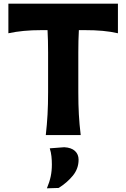

<svg xmlns="http://www.w3.org/2000/svg" viewBox="-20 -733 686 1042"><path d="M228.5 0Q235 -57.5 238 -111.5Q241 -165.5 241 -232.5V-448.5Q241 -514 238 -569.5H208.5Q152 -569.5 108.5 -565.2Q65 -561 25.5 -552.5V-713H620V-552.5Q581 -561.5 537.5 -565.5Q494 -569.5 437 -569.5H408Q405 -514 405 -448.5V-232.5Q405 -165.5 408 -111.5Q411 -57.5 418 0ZM234.5 289Q249 254.5 255.2 224.5Q261.5 194.5 261.5 159.5Q261.5 137.5 259.2 115.5Q257 93.5 250 72L328.5 66Q367 68 386.8 86.2Q406.5 104.5 406.5 133.5Q406.5 182.5 375.2 220.5Q344 258.5 298.5 287Z"/></svg>

Font: Commissioner Flair
Style: Bold
Weight: 700
Designer: Kostas Bartsokas
Foundry: Kostas Bartsokas
Version: Version 1.000; ttfautohint (v1.8.3)